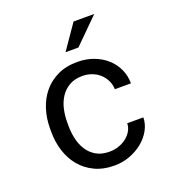

<svg xmlns="http://www.w3.org/2000/svg" viewBox="-135 -839 869 955"><g transform="rotate(-20 300.0 -361.5)"><path d="M310.1 -63.5Q334.5 -63.5 357.7 -71.3Q380.9 -79.1 398.9 -93Q417 -106.9 428 -125.7Q439 -144.5 439.5 -166.5H524.9Q524.4 -131.3 506.6 -99.4Q488.8 -67.4 459 -43.2Q429.2 -19 390.6 -4.6Q352.1 9.8 310.1 9.8Q250 9.8 205.1 -11.7Q160.2 -33.2 130.1 -69.6Q100.1 -106 85 -153.6Q69.8 -201.2 69.8 -253.9V-274.4Q69.8 -326.7 85 -374.5Q100.1 -422.4 130.1 -458.7Q160.2 -495.1 205.1 -516.6Q250 -538.1 310.1 -538.1Q356.9 -538.1 396.2 -523.2Q435.5 -508.3 464.1 -482.7Q492.7 -457 508.8 -421.9Q524.9 -386.7 524.9 -346.7H439.5Q439 -370.6 429 -391.8Q418.9 -413.1 401.9 -429.2Q384.8 -445.3 361.1 -454.6Q337.4 -463.9 310.1 -463.9Q268.1 -463.9 239.5 -447Q210.9 -430.2 193.4 -403.1Q175.8 -376 168.2 -342.3Q160.6 -308.6 160.6 -274.4V-253.9Q160.6 -219.2 168.2 -185.3Q175.8 -151.4 193.1 -124.3Q210.4 -97.2 239 -80.3Q267.6 -63.5 310.1 -63.5ZM361.8 -733.4H471.2L340.3 -603.5H272Z"/></g></svg>

Font: Roboto Mono
Style: Regular
Weight: 400
Designer: Google
Version: Version 2.000985; 2015; ttfautohint (v1.3)